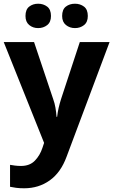

<svg xmlns="http://www.w3.org/2000/svg" viewBox="-20 -772 609 1032"><path d="M0 -546H163L266 -239Q274 -217 278 -193.5Q282 -170 284 -144H287Q290 -170 295.5 -193.5Q301 -217 308 -239L409 -546H569L338 70Q307 155 247.5 197.5Q188 240 110 240Q85 240 66.5 237.5Q48 235 34 232V114Q45 116 60.5 118Q76 120 93 120Q140 120 167.5 91.5Q195 63 208 23L217 -4ZM117 -686Q117 -721 137 -736.5Q157 -752 185 -752Q213 -752 233.5 -736.5Q254 -721 254 -686Q254 -653 233.5 -637Q213 -621 185 -621Q157 -621 137 -637.5Q117 -654 117 -686ZM314 -686Q314 -721 334 -736.5Q354 -752 383 -752Q411 -752 431.5 -736.5Q452 -721 452 -686Q452 -653 431.5 -637Q411 -621 383 -621Q355 -621 334.5 -637.5Q314 -654 314 -686Z"/></svg>

Font: Noto Sans Tangsa
Style: Bold
Weight: 700
Version: Version 1.504